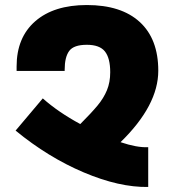

<svg xmlns="http://www.w3.org/2000/svg" viewBox="-20 -742 690 763"><path d="M569 -157V1Q454 3 312.5 -57Q171 -117 42 -223L150 -351Q212 -296 299 -249Q343 -293 367.5 -322.5Q392 -352 405 -383.5Q418 -415 418 -455Q418 -511 397 -537.5Q376 -564 325 -564Q273 -564 255 -539.5Q237 -515 237 -465V-460H46V-478Q46 -593 120 -657.5Q194 -722 325 -722Q462 -722 535.5 -654.5Q609 -587 609 -461Q609 -323 459 -177Q524 -155 569 -157Z"/></svg>

Font: Noto Sans Armenian Black
Style: Regular
Weight: 900
Designer: Monotype Design team
Foundry: Monotype Imaging Inc.
Version: Version 1.000